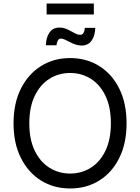

<svg xmlns="http://www.w3.org/2000/svg" viewBox="-20 -1070 803 1100"><path d="M381.8 9.8Q288.1 9.8 215.1 -35.6Q142.1 -81.1 99.9 -164.8Q57.6 -248.5 57.6 -363.3Q57.6 -478.5 99.9 -562.3Q142.1 -646 215.1 -691.7Q288.1 -737.3 381.8 -737.3Q475.6 -737.3 548.6 -691.7Q621.6 -646 663.3 -562.3Q705.1 -478.5 705.1 -363.3Q705.1 -248.5 663.3 -164.8Q621.6 -81.1 548.6 -35.6Q475.6 9.8 381.8 9.8ZM381.8 -75.7Q446.8 -75.7 499.8 -108.6Q552.7 -141.6 584 -206.1Q615.2 -270.5 615.2 -363.3Q615.2 -457 584 -521.5Q552.7 -585.9 499.8 -618.9Q446.8 -651.9 381.8 -651.9Q316.4 -651.9 263.4 -618.7Q210.4 -585.4 179.2 -521Q147.9 -456.5 147.9 -363.3Q147.9 -270.5 179.2 -206.3Q210.4 -142.1 263.4 -108.9Q316.4 -75.7 381.8 -75.7ZM448.2 -809.1Q430.2 -809.1 412.8 -814.9Q395.5 -820.8 380.1 -828.9Q364.7 -836.9 351.8 -843Q338.9 -849.1 329.6 -849.1Q316.9 -849.1 310.8 -836.9Q304.7 -824.7 303.7 -810.5H242.7Q244.1 -854.5 263.2 -883.3Q282.2 -912.1 321.3 -912.1Q340.3 -912.1 356.4 -905.8Q372.6 -899.4 386.7 -891.4Q400.9 -883.3 413.8 -877Q426.8 -870.6 439 -870.6Q451.2 -870.6 457.5 -879.9Q463.9 -889.2 466.3 -910.2H525.9Q524.4 -864.3 504.4 -836.7Q484.4 -809.1 448.2 -809.1ZM517.6 -1049.8V-987.3H247.1V-1049.8Z"/></svg>

Font: Inter 16pt
Style: Regular
Weight: 400
Version: Version 4.001;git-66647c0bb